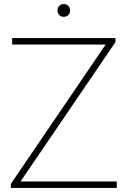

<svg xmlns="http://www.w3.org/2000/svg" viewBox="-20 -928 630 948"><path d="M33.5 0V-20L501.5 -708H40V-740H550V-720L81.5 -32H556.5V0ZM295 -845Q281.5 -845 272.8 -853.5Q264 -862 264 -876Q264 -890.5 272.8 -899.2Q281.5 -908 295 -908Q308.5 -908 317.2 -899.2Q326 -890.5 326 -876Q326 -862 317.2 -853.5Q308.5 -845 295 -845Z"/></svg>

Font: Encode Sans SmExp Th
Style: Regular
Weight: 100
Width: 6
Designer: Multiple Designers
Foundry: Impallari Type
Version: Version 3.002; ttfautohint (v1.8.3) -l 8 -r 50 -G 200 -x 14 